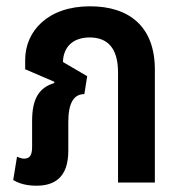

<svg xmlns="http://www.w3.org/2000/svg" viewBox="-20 -580 577 610"><path d="M96 10C154 10 197 -17 197 -101V-192C197 -254 215 -281 248 -281L257 -338L180 -383C181 -428 209 -461 265 -461C321 -461 355 -428 355 -350V0H472V-359C472 -496 390 -560 266 -560C131 -560 60 -480 60 -390V-360L153 -320L152 -316C106 -302 82 -269 82 -196V-113C82 -88 75 -76 57 -76C49 -76 41 -79 34 -82L22 -8C42 4 66 10 96 10Z"/></svg>

Font: Noto Sans Thai Cond SemBd
Style: Regular
Weight: 600
Width: 3
Designer: Monotype Design Team
Foundry: Monotype Imaging Inc.
Version: Version 2.002